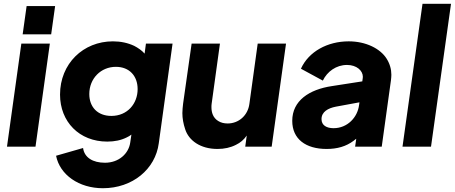

<svg xmlns="http://www.w3.org/2000/svg" viewBox="-20 -777 2409 1017"><path d="M251 -595 272 -745H121L100 -595ZM168 0 244 -546H93L17 0Z M525 220C682 220 803 119 821 -18L894 -546H753L746 -493C731 -510 712 -523 691 -534C657 -550 619 -558 578 -558C421 -558 298 -440 298 -276C298 -132 400 -27 548 -27C587 -27 621 -34 651 -49C660 -53 668 -58 676 -64L670 -23C662 37 609 85 536 85C472 85 427 58 420 7L277 48C297 149 398 220 525 220ZM570 -163C497 -163 453 -210 453 -279C453 -361 514 -423 594 -423C665 -423 709 -375 709 -305C709 -228 655 -163 570 -163Z M1132 12C1168 12 1201 5 1230 -10C1253 -21 1272 -37 1287 -59L1279 0H1419L1495 -546H1345L1301 -227C1293 -165 1244 -123 1186 -123C1167 -123 1150 -127 1136 -136C1108 -153 1100 -182 1100 -209C1100 -215 1100 -221 1101 -227L1145 -546H995L950 -229C948 -211 946 -194 946 -178C946 -150 951 -122 961 -92C980 -33 1041 12 1132 12Z M1710 12C1766 12 1813 -1 1854 -32C1858 -35 1862 -39 1867 -42L1861 0H2002L2051 -353C2052 -363 2053 -372 2053 -381C2053 -410 2045 -439 2028 -466C1995 -519 1919 -558 1827 -558C1715 -558 1615 -504 1574 -413L1690 -350C1713 -398 1761 -433 1818 -433C1869 -433 1902 -403 1902 -370C1902 -366 1901 -363 1901 -360L1899 -346L1738 -321C1618 -303 1528 -244 1528 -137C1528 -40 1600 12 1710 12ZM1884 -235 1882 -221C1874 -155 1820 -98 1747 -98C1710 -98 1683 -113 1683 -146C1683 -185 1718 -204 1759 -212Z M2263 0 2369 -757H2218L2112 0Z"/></svg>

Font: Plus Jakarta Sans ExtraBold
Style: Italic
Weight: 800
Italic angle: -8°
Designer: Gumpita Rahayu
Foundry: Tokotype
Version: Version 2.071;gftools[0.9.30]